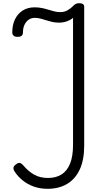

<svg xmlns="http://www.w3.org/2000/svg" viewBox="-20 -1166 698 1204"><path d="M278 18Q231 18 192 4Q153 -10 122.5 -34.5Q92 -59 72 -90Q63 -103 64.5 -114.5Q66 -126 80 -135Q94 -147 105 -144Q116 -141 126 -129Q157 -92 194 -71Q231 -50 281 -50Q330 -50 365 -71.5Q400 -93 419 -139Q438 -185 438 -258V-1054Q421 -1040 398.5 -1032Q376 -1024 350 -1024Q327 -1024 307.5 -1028.5Q288 -1033 269.5 -1039Q251 -1045 233.5 -1049.5Q216 -1054 198 -1054Q177 -1054 160.5 -1043Q144 -1032 134 -1011.5Q124 -991 124 -963Q124 -951 117 -943Q110 -935 90 -935Q72 -935 64.5 -943Q57 -951 57 -963Q57 -1011 74.5 -1046Q92 -1081 123 -1100.5Q154 -1120 197 -1120Q222 -1120 243.5 -1115.5Q265 -1111 284 -1105Q303 -1099 321 -1094.5Q339 -1090 359 -1090Q383 -1090 402.5 -1101Q422 -1112 435 -1125Q446 -1137 455 -1141.5Q464 -1146 475 -1146Q492 -1146 500 -1140.5Q508 -1135 508 -1123V-253Q508 -163 480 -103Q452 -43 400.5 -12.5Q349 18 278 18Z"/></svg>

Font: Playwrite BR Light
Style: Regular
Weight: 300
Version: Version 1.003